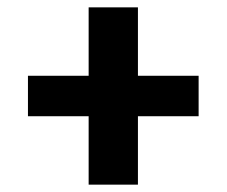

<svg xmlns="http://www.w3.org/2000/svg" viewBox="-20 -601 616 522"><path d="M221 -99H355V-285H520V-395H355V-581H221V-395H56V-285H221Z"/></svg>

Font: Iosevka Sparkle Heavy
Style: Regular
Weight: 900
Designer: Belleve Invis
Foundry: Belleve Invis
Version: Version 4.5.0; ttfautohint (v1.8.3)